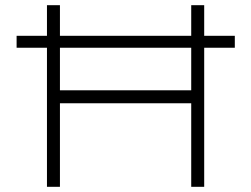

<svg xmlns="http://www.w3.org/2000/svg" viewBox="-20 -720 968 740"><path d="M44 -536V-582H166H193H741H759H885V-536H762H740H198H168ZM717 0V-700H767V0ZM161 0V-700H211V0ZM190 -322V-372H735V-322Z"/></svg>

Font: Lexend Giga ExtraLight
Style: Regular
Weight: 250
Version: Version 1.007